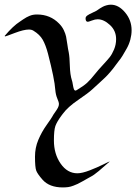

<svg xmlns="http://www.w3.org/2000/svg" viewBox="-26 -818 584 823"><path d="M444.3 -126Q444.3 -125 434.6 -117.2Q417 -102.5 397.5 -85Q377 -67.4 359.4 -58.6Q353.5 -55.7 350.6 -53.7Q345.7 -50.8 329.1 -41.5Q312.5 -32.2 307.1 -29.8Q301.8 -27.3 289.6 -22.5Q277.3 -17.6 266.6 -16.1Q255.9 -14.6 243.2 -14.6Q185.5 -14.6 156.2 -47.9Q134.8 -72.3 129.4 -86.4Q124 -100.6 124 -146.5Q124 -184.6 138.2 -218.3Q152.3 -252 173.8 -282.2Q195.3 -312.5 198.2 -318.4Q202.1 -326.2 210 -336.9Q217.8 -347.7 222.2 -356Q226.6 -364.3 226.6 -372.1Q226.6 -379.9 219.7 -395.5Q212.9 -411.1 210.9 -433.6Q208 -478.5 179.7 -587.9Q169.9 -625 157.2 -647.5Q144.5 -669.9 117.2 -686.5Q109.4 -691.4 97.7 -691.4Q76.2 -691.4 37.6 -676.8Q-1 -662.1 -2.9 -662.1Q-5.9 -662.1 -5.9 -664.1Q30.3 -707 59.6 -725.6Q63.5 -728.5 73.2 -734.9Q83 -741.2 87.4 -743.7Q91.8 -746.1 99.6 -749.5Q107.4 -752.9 115.2 -754.4Q123 -755.9 132.8 -755.9Q189.5 -755.9 227.5 -716.8Q240.2 -704.1 247.6 -688.5Q254.9 -672.9 257.3 -661.1Q259.8 -649.4 262.7 -627.9Q265.6 -606.4 268.6 -593.8Q272.5 -573.2 273.4 -535.6Q274.4 -498 282.2 -473.6Q284.2 -468.8 286.1 -456.1Q288.1 -443.4 290.5 -436.5Q293 -429.7 297.9 -429.7Q298.8 -429.7 302.7 -431.6Q332 -449.2 347.2 -462.9Q362.3 -476.6 383.8 -503.9Q394.5 -517.6 414.1 -538.6Q433.6 -559.6 443.8 -572.3Q454.1 -585 462.9 -606Q471.7 -627 471.7 -650.4Q471.7 -686.5 445.3 -710.9Q418.9 -735.4 392.6 -735.4Q381.8 -735.4 367.7 -730Q353.5 -724.6 350.6 -724.6Q340.8 -724.6 340.8 -739.3Q340.8 -746.1 348.1 -751.5Q355.5 -756.8 368.7 -762.7Q381.8 -768.6 386.7 -771.5Q387.7 -771.5 392.1 -774.9Q396.5 -778.3 401.9 -781.7Q407.2 -785.2 414.6 -789.1Q421.9 -793 431.2 -795.4Q440.4 -797.9 449.2 -797.9Q482.4 -797.9 510.3 -764.6Q538.1 -731.4 538.1 -688.5Q538.1 -668.9 532.7 -648.4Q527.3 -627.9 517.1 -609.9Q506.8 -591.8 499.5 -579.6Q492.2 -567.4 481.4 -554.2Q470.7 -541 470.7 -540Q459 -523.4 445.8 -508.3Q432.6 -493.2 424.3 -485.4Q416 -477.5 397 -460Q377.9 -442.4 369.1 -434.6Q353.5 -419.9 309.1 -389.6Q264.6 -359.4 243.2 -330.1Q241.2 -327.1 237.3 -322.3Q217.8 -295.9 211.4 -277.8Q205.1 -259.8 205.1 -215.8Q205.1 -158.2 233.9 -116.7Q262.7 -75.2 305.7 -75.2Q326.2 -75.2 358.9 -87.9Q391.6 -100.6 417 -113.3Q442.4 -126 444.3 -126Z"/></svg>

Font: Isabella
Style: Medium
Weight: 500
Designer: John Stracke
Version: Version 001.202